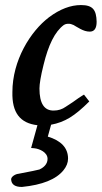

<svg xmlns="http://www.w3.org/2000/svg" viewBox="-20 -468 402 759"><path d="M128 27 103 117 115 118C136 120 168 134 168 160C168 182 151 195 136 202C129 204 101 210 53 219C41 220 24 230 24 241C25 261 39 271 66 271H67C147 263 202 241 231 205C243 190 249 175 249 159C249 117 222 88 169 72L182 25C209 20 233 11 256 -3C279 -17 304 -38 333 -67L312 -94C308 -92 301 -87 290 -80C273 -68 264 -61 240 -46C226 -36 210 -31 193 -31C155 -30 136 -59 136 -118C136 -136 141 -167 152 -211C171 -290 197 -343 232 -369C239 -373 242 -374 253 -374C258 -374 264 -372 271 -369C276 -366 284 -361 297 -354C310 -347 322 -343 335 -343C353 -343 362 -356 362 -382C361 -430 346 -448 300 -448C259 -448 217 -432 174 -400C100 -344 29 -229 29 -104C27 -23 59 19 128 27Z"/></svg>

Font: fbb
Style: Bold Italic
Weight: 700
Italic angle: -12°
Designer: David J. Perry, Michael Sharpe
Version: Version 0.991